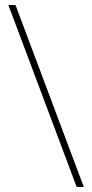

<svg xmlns="http://www.w3.org/2000/svg" viewBox="-20 -734 362 754"><path d="M41 -714 309 0H281L13 -714Z"/></svg>

Font: Noto Sans UI Thin
Style: Regular
Weight: 250
Designer: Monotype Design Team
Foundry: Monotype Imaging Inc.
Version: Version 1.901